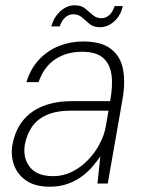

<svg xmlns="http://www.w3.org/2000/svg" viewBox="-20 -695 546 727"><path d="M168 12Q114 12 80.5 -10.5Q47 -33 33.5 -69Q20 -105 27 -147Q38 -204 68.5 -240.5Q99 -277 146 -294.5Q193 -312 250 -312H397Q408 -371 402 -412.5Q396 -454 369.5 -476.5Q343 -499 291 -499Q232 -499 189 -470.5Q146 -442 126 -384H80Q96 -436 129 -470.5Q162 -505 205 -521.5Q248 -538 294 -538Q364 -538 400.5 -509.5Q437 -481 446 -431.5Q455 -382 444 -320L388 0H349L360 -103Q349 -87 332.5 -67Q316 -47 292.5 -29Q269 -11 238 0.5Q207 12 168 12ZM182 -28Q220 -28 253.5 -45Q287 -62 313.5 -89.5Q340 -117 357 -149.5Q374 -182 380 -213L391 -276H249Q193 -276 156.5 -259.5Q120 -243 100.5 -214Q81 -185 74 -147Q66 -97 93 -62.5Q120 -28 182 -28ZM174 -595Q185 -632 209.5 -653.5Q234 -675 263 -675Q287 -675 302 -663Q317 -651 331 -638.5Q345 -626 364 -626Q381 -626 394 -638Q407 -650 414 -672H445Q437 -636 412.5 -614Q388 -592 358 -592Q334 -592 319 -604.5Q304 -617 290.5 -629Q277 -641 257 -641Q241 -641 227.5 -629.5Q214 -618 206 -595Z"/></svg>

Font: DM Sans 9pt ExtraLight
Style: Italic
Weight: 250
Italic angle: -10°
Version: Version 4.004;gftools[0.9.30]